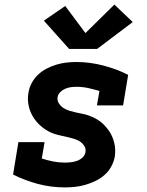

<svg xmlns="http://www.w3.org/2000/svg" viewBox="-20 -808 640 836"><path d="M263 8Q202 8 145.5 -7Q89 -22 37 -48L60 -189H174L162 -118Q186 -110 211 -105Q236 -100 262 -100Q275 -100 288.5 -101.5Q302 -103 315 -107.5Q328 -112 339 -122Q350 -132 352 -145Q355 -160 347 -172.5Q339 -185 327 -192.5Q315 -200 301 -204Q287 -208 272.5 -211.5Q258 -215 243.5 -218Q229 -221 215.5 -225.5Q202 -230 189.5 -237Q177 -244 166 -252.5Q155 -261 145.5 -271Q136 -281 128 -293Q120 -305 114.5 -317.5Q109 -330 105.5 -344.5Q102 -359 101.5 -374Q101 -389 104 -404Q107 -426 118 -446.5Q129 -467 146 -483Q163 -499 183.5 -509.5Q204 -520 225.5 -526.5Q247 -533 269 -535.5Q291 -538 313 -538Q343 -538 372.5 -534Q402 -530 430.5 -522.5Q459 -515 486 -505Q513 -495 538 -482L516 -349H402L413 -412Q389 -419 364.5 -424.5Q340 -430 314 -430Q301 -430 289 -428.5Q277 -427 265 -422Q253 -417 243 -407.5Q233 -398 231 -386Q228 -371 236 -358.5Q244 -346 256 -338Q268 -330 282 -326Q296 -322 310 -318.5Q324 -315 338.5 -312.5Q353 -310 366.5 -305Q380 -300 393 -293.5Q406 -287 417 -278.5Q428 -270 437.5 -259.5Q447 -249 455 -237.5Q463 -226 468.5 -213Q474 -200 477.5 -185.5Q481 -171 481.5 -156.5Q482 -142 480 -127Q476 -104 464.5 -83Q453 -62 435.5 -46.5Q418 -31 396.5 -20.5Q375 -10 352.5 -3.5Q330 3 308 5.5Q286 8 263 8ZM281 -595 171 -718 264 -782 352 -664 478 -788 558 -712 403 -595Z"/></svg>

Font: Iosevka Slab XBdEx
Style: Italic
Weight: 800
Width: 7
Italic angle: -9°
Monospace: yes
Designer: Belleve Invis
Foundry: Belleve Invis
Version: Version 11.1.1; ttfautohint (v1.8.3)